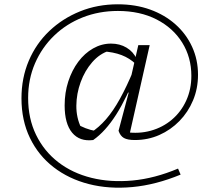

<svg xmlns="http://www.w3.org/2000/svg" viewBox="-20 -673 1014 894"><path d="M821 140Q705 188 596 198Q487 208 393.5 184Q300 160 229.5 105.5Q159 51 119.5 -30.5Q80 -112 80 -215Q80 -310 114 -390Q148 -470 209.5 -528.5Q271 -587 352.5 -620Q434 -653 529 -653Q611 -653 679 -628.5Q747 -604 797 -559.5Q847 -515 874.5 -455Q902 -395 902 -325Q902 -261 879 -206Q856 -151 815.5 -109.5Q775 -68 722 -44.5Q669 -21 608 -21Q574 -21 557 -30.5Q540 -40 532 -64L579 -241L574 -244L624 -463H677L582 -42L565 -58Q627 -49 682.5 -64.5Q738 -80 780.5 -116Q823 -152 847 -204.5Q871 -257 871 -320Q871 -406 828.5 -474.5Q786 -543 709 -582.5Q632 -622 529 -622Q441 -622 365 -592Q289 -562 232 -507Q175 -452 143 -378Q111 -304 111 -217Q111 -121 148 -45Q185 31 251 82Q317 133 405.5 155Q494 177 597 167.5Q700 158 809 112ZM414 -21Q351 -13 316 -55Q281 -97 281 -182Q281 -242 298 -294Q315 -346 344.5 -385.5Q374 -425 413.5 -447.5Q453 -470 497 -470Q538 -470 569.5 -451Q601 -432 616 -399L613 -374Q584 -402 546 -416.5Q508 -431 457 -434L489 -437Q444 -423 409.5 -383.5Q375 -344 355.5 -290.5Q336 -237 335.5 -181Q335 -125 358 -78L332 -99Q378 -71 426 -63L402 -55Q440 -79 473.5 -117.5Q507 -156 538.5 -213Q570 -270 602 -347L618 -340Q571 -218 521 -139.5Q471 -61 414 -21Z"/></svg>

Font: Piazzolla 24pt Light
Style: Regular
Weight: 300
Designer: Juan Pablo del Peral
Foundry: Huerta Tipografica
Version: Version 2.005